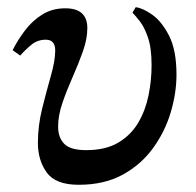

<svg xmlns="http://www.w3.org/2000/svg" viewBox="-20 -502 542 532"><path d="M198 10Q134 10 109.5 -24Q85 -58 85 -106Q85 -154 97 -202Q109 -250 121 -292Q133 -334 133 -362Q133 -392 107 -392Q84 -392 67 -378Q50 -364 36 -348L15 -363Q29 -391 49.5 -418Q70 -445 97.5 -462Q125 -479 161 -479Q222 -479 222 -424Q222 -394 209.5 -359Q197 -324 181 -288Q165 -252 153 -217Q141 -182 141 -151Q141 -121 158 -103.5Q175 -86 219 -86Q273 -86 308 -107Q343 -128 363 -162Q383 -196 391.5 -237.5Q400 -279 400 -321Q400 -369 390 -398Q380 -427 367.5 -443Q355 -459 347 -467L356 -482Q375 -480 401.5 -461.5Q428 -443 448.5 -403Q469 -363 469 -295Q469 -244 453 -190.5Q437 -137 404 -91.5Q371 -46 320 -18Q269 10 198 10Z"/></svg>

Font: STIX Two Text Medium
Style: Italic
Weight: 500
Italic angle: -12°
Designer: Ross Mills, John Hudson & Paul Hanslow, Tiro Typeworks Ltd; with prior portions MicroPress Inc. and Coen Hoffman, Elsevi
Foundry: Tiro Typeworks Ltd
Version: Version 2.13 b171